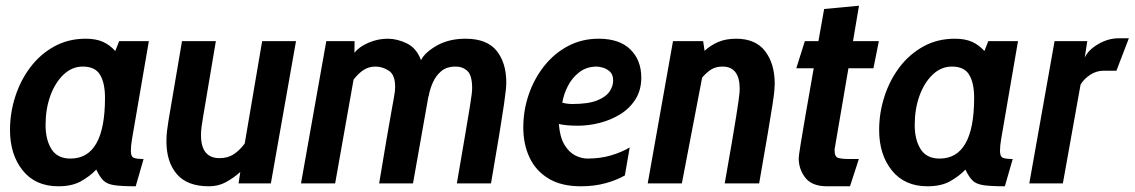

<svg xmlns="http://www.w3.org/2000/svg" viewBox="-20 -642 3971 672"><path d="M184 10Q104 10 59.5 -45.5Q15 -101 15 -187Q15 -247 33.5 -304.2Q52 -361.5 86.5 -407Q121 -452.5 170 -479.5Q219 -506.5 280 -506.5Q315.5 -506.5 339.8 -495.8Q364 -485 383.5 -463.5L397 -498H501L442 -155Q438 -132 438 -113.5Q438 -94 448 -89.8Q458 -85.5 482.5 -85.5L455 10Q404.5 10 379.2 6Q354 2 341.5 -10.5Q329 -23 317 -48.5Q294.5 -25 263.2 -7.5Q232 10 184 10ZM226.5 -87Q347.5 -87 347.5 -299.5Q347.5 -351.5 330.2 -380.2Q313 -409 270 -409Q232 -409 202.5 -381Q173 -353 156.2 -306.8Q139.5 -260.5 139.5 -204.5Q139.5 -153 160.2 -120Q181 -87 226.5 -87Z M711 10Q635.5 10 599 -32.5Q562.5 -75 562.5 -147.5Q562.5 -167 564.8 -185.8Q567 -204.5 570 -221.5L617 -498H735.5L690.5 -231Q687.5 -213.5 685.5 -198.5Q683.5 -183.5 683.5 -169Q683.5 -88.5 748.5 -88.5Q777 -88.5 797.5 -101.8Q818 -115 836.5 -139.5L897.5 -498H1016L928 0H815L821 -40Q796.5 -18.5 770.2 -4.2Q744 10 711 10Z M1033.5 0 1122 -498H1221L1220.5 -457Q1237 -478.5 1269.8 -492.5Q1302.5 -506.5 1337 -506.5Q1370 -506.5 1403.8 -490.2Q1437.5 -474 1453.5 -431.5Q1467.5 -459 1509.5 -482.8Q1551.5 -506.5 1609.5 -506.5Q1684 -506.5 1718 -464.5Q1752 -422.5 1752 -353Q1752 -343.5 1750.5 -327.8Q1749 -312 1744 -277Q1739 -242 1728.2 -176Q1717.5 -110 1698.5 0H1579Q1597.5 -107.5 1608.2 -170.8Q1619 -234 1624.2 -266.5Q1629.5 -299 1631 -312.5Q1632.5 -326 1632.5 -333.5Q1632.5 -378 1616 -393.5Q1599.5 -409 1575 -409Q1543.5 -409 1524.2 -392.8Q1505 -376.5 1494.5 -352.2Q1484 -328 1480 -303.5L1479.5 -305L1425.5 0H1307Q1323 -97.5 1333.5 -158Q1344 -218.5 1350 -252Q1356 -285.5 1358.8 -301Q1361.5 -316.5 1362.2 -323.2Q1363 -330 1363 -338Q1363 -380.5 1340.5 -394.8Q1318 -409 1294.5 -409Q1271 -409 1252.8 -397.2Q1234.5 -385.5 1217.5 -363.5L1153 0Z M2167 -28Q2138.5 -11.5 2099.5 -0.8Q2060.5 10 2013 10Q1944 10 1899.2 -17.5Q1854.5 -45 1833 -91.5Q1811.5 -138 1811.5 -195.5Q1811.5 -255.5 1830.5 -311Q1849.5 -366.5 1884.5 -410.8Q1919.5 -455 1968 -480.8Q2016.5 -506.5 2075.5 -506.5Q2148 -506.5 2186.2 -469Q2224.5 -431.5 2224.5 -370.5Q2224.5 -327 2204.5 -295Q2184.5 -263 2151.5 -242.5Q2118.5 -222 2079.5 -212Q2040.5 -202 2002.5 -202Q1962 -202 1936 -208Q1939.5 -162 1955.5 -135.5Q1971.5 -109 1993.2 -98Q2015 -87 2036.5 -87Q2081 -87 2118.8 -98.2Q2156.5 -109.5 2184 -126ZM2069.5 -409Q2033 -409 2007.5 -389.2Q1982 -369.5 1967.2 -340.2Q1952.5 -311 1948 -282.5Q1965.5 -278 1983.5 -278Q2039 -278 2070 -290.5Q2101 -303 2113.5 -321.8Q2126 -340.5 2126 -360Q2126 -381.5 2114.2 -391.8Q2102.5 -402 2089 -405.5Q2075.5 -409 2069.5 -409Z M2247 0 2335.5 -498H2441L2446 -464Q2467.5 -484 2494.2 -495.2Q2521 -506.5 2556.5 -506.5Q2624.5 -506.5 2658 -462.8Q2691.5 -419 2691.5 -349Q2691.5 -339.5 2690.2 -324.8Q2689 -310 2683.8 -276Q2678.5 -242 2667.5 -176.5Q2656.5 -111 2637 0H2516.5Q2532 -87.5 2541.8 -145Q2551.5 -202.5 2557 -237Q2562.5 -271.5 2565 -289.8Q2567.5 -308 2568.2 -316.5Q2569 -325 2569 -330.5Q2569 -409 2508.5 -409Q2485.5 -409 2469.2 -398.8Q2453 -388.5 2437.5 -370.5L2366.5 0Z M2875 10Q2822 10 2798.8 -19.8Q2775.5 -49.5 2775.5 -88Q2775.5 -92 2776.8 -101.8Q2778 -111.5 2782.8 -141Q2787.5 -170.5 2798.2 -232.5Q2809 -294.5 2828 -403H2767L2797 -498H2844.5Q2854 -550 2864.5 -610.5L2986.5 -622L2965.5 -498H3056L3037 -403H2949.5L2901 -119Q2900.5 -94 2912.5 -89.8Q2924.5 -85.5 2952 -85.5H2986L2955 10Z M3226 10Q3146 10 3101.5 -45.5Q3057 -101 3057 -187Q3057 -247 3075.5 -304.2Q3094 -361.5 3128.5 -407Q3163 -452.5 3212 -479.5Q3261 -506.5 3322 -506.5Q3357.5 -506.5 3381.8 -495.8Q3406 -485 3425.5 -463.5L3439 -498H3543L3484 -155Q3480 -132 3480 -113.5Q3480 -94 3490 -89.8Q3500 -85.5 3524.5 -85.5L3497 10Q3446.5 10 3421.2 6Q3396 2 3383.5 -10.5Q3371 -23 3359 -48.5Q3336.5 -25 3305.2 -7.5Q3274 10 3226 10ZM3268.5 -87Q3389.5 -87 3389.5 -299.5Q3389.5 -351.5 3372.2 -380.2Q3355 -409 3312 -409Q3274 -409 3244.5 -381Q3215 -353 3198.2 -306.8Q3181.5 -260.5 3181.5 -204.5Q3181.5 -153 3202.2 -120Q3223 -87 3268.5 -87Z M3582.5 0 3671 -498H3785.5L3776.5 -440Q3788.5 -467 3823.5 -487.5Q3858.5 -508 3895 -508H3931L3887.5 -394.5H3842.5Q3817.5 -394.5 3795.8 -380.2Q3774 -366 3762 -346L3700 0Z"/></svg>

Font: Cabin Condensed
Style: Bold Italic
Weight: 700
Width: 3
Italic angle: -10°
Designer: Pablo Impallari
Foundry: Pablo Impallari. http://www.impallari.com Igino Marini. http://www.ikern.com
Version: Version 3.001; ttfautohint (v1.8.3)